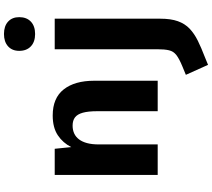

<svg xmlns="http://www.w3.org/2000/svg" viewBox="-71 -758 1087 985"><g transform="rotate(-90 472.5 -265.5)"><path d="M67.4 0V-528.3H201.7L210.4 -443.4Q231.9 -486.3 271.2 -512.5Q310.5 -538.6 372.6 -538.6Q461.9 -538.6 506.3 -482.2Q550.8 -425.8 550.8 -325.7V0H394.5V-310.1Q394.5 -356.4 386.7 -384.3Q378.9 -412.1 362.8 -424.3Q346.7 -436.5 320.3 -436.5Q297.9 -436.5 280 -428.2Q262.2 -419.9 249.8 -403.3Q237.3 -386.7 230.7 -361.6Q224.1 -336.4 224.1 -302.7V0ZM632.3 258.3 581.1 144.5 623.5 127Q664.1 110.4 682.9 95.5Q701.7 80.6 707 58.1Q712.4 35.6 712.4 -2.4V-528.3H869.1V13.2Q869.1 67.4 856.2 103.5Q843.3 139.6 818.1 163.6Q793 187.5 756.6 205.6Q720.2 223.6 672.9 241.7ZM790.5 -628.9Q750.5 -628.9 727.3 -650.6Q704.1 -672.4 704.1 -710.4Q704.1 -746.6 727.3 -767.6Q750.5 -788.6 790.5 -788.6Q831.1 -788.6 854 -767.6Q877 -746.6 877 -710.4Q877 -672.4 854 -650.6Q831.1 -628.9 790.5 -628.9Z"/></g></svg>

Font: Comme
Style: Bold
Weight: 700
Version: Version 1.000;gftools[0.9.27]